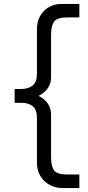

<svg xmlns="http://www.w3.org/2000/svg" viewBox="-20 -808 453 984"><path d="M55 -281.3V-352H88.3Q125.7 -352 147.5 -369.8Q169.3 -387.7 169.3 -430.7V-659.3Q169.3 -715.3 205.2 -751.7Q241 -788 297.7 -788H386.7V-718.7H323Q273.7 -718.7 257.7 -697.7Q241.7 -676.7 241.7 -630.7V-413.7Q241.7 -372.7 215.8 -344.5Q190 -316.3 149 -306.7V-326.7Q190 -317 215.8 -288.8Q241.7 -260.7 241.7 -218.7V-1.7Q241.7 44.7 257.7 65.5Q273.7 86.3 323 86.3H386.7V155.7H301.3Q263.7 155.7 233.5 139Q203.3 122.3 186.3 93.2Q169.3 64 169.3 27V-202.3Q169.3 -246.3 147.5 -263.8Q125.7 -281.3 88.3 -281.3Z"/></svg>

Font: 42dot Sans Light
Style: Regular
Weight: 300
Designer: 42dot
Version: Version 1.000